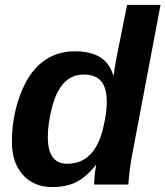

<svg xmlns="http://www.w3.org/2000/svg" viewBox="-20 -745 668 775"><path d="M366 -78Q331 -33 290.5 -11.5Q250 10 191 10Q116 10 72 -39.5Q28 -89 28 -173Q28 -268 59 -355Q91 -446 147.5 -492Q204 -538 283 -538Q409 -538 437 -441H439Q440 -451 443 -470.5Q446 -490 452 -521L493 -725H628L512 -113Q507 -85 503.5 -57Q500 -29 498 0H360Q360 -16 362 -35.5Q364 -55 368 -78ZM251 -84Q328 -84 368 -153Q378 -170 386 -192Q394 -214 399 -240Q411 -292 411 -333Q411 -391 388 -417.5Q365 -444 319 -444Q269 -444 238 -410Q207 -377 190 -312Q173 -246 173 -192Q173 -84 251 -84Z"/></svg>

Font: Libra Sans Modern
Style: Bold Italic
Weight: 700
Italic angle: -12°
Foundry: Stefan Peev, Context Ltd
Version: Version 1.000